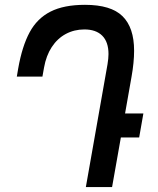

<svg xmlns="http://www.w3.org/2000/svg" viewBox="-20 -756 640 776"><path d="M418.5 -537.5Q418.5 -586.5 393.2 -611.8Q368 -637 321 -637Q280 -637 246 -618.8Q212 -600.5 189.2 -565.8Q166.5 -531 158 -483L151.5 -446.5H48L53.5 -479Q69.5 -569.5 99.8 -625.5Q130 -681.5 184 -709Q238 -736.5 323.5 -736.5Q428.5 -736.5 475.2 -690.5Q522 -644.5 522 -551Q522 -503.5 511.5 -445L485.5 -297.5H559.5L542.5 -200.5H468.5L433 0H327L414.5 -496Q418.5 -520 418.5 -537.5Z"/></svg>

Font: JuliaMono BoldItalic
Style: Regular
Weight: 700
Italic angle: -9°
Monospace: yes
Designer: cormullion
Foundry: corm
Version: Version 0.049; ttfautohint (v1.8.4)